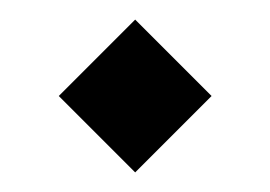

<svg xmlns="http://www.w3.org/2000/svg" viewBox="-20 -466 276 196"><path d="M118 -446 196 -368 118 -290 40 -368Z"/></svg>

Font: Faculty Glyphic
Style: Regular
Weight: 400
Designer: Koto Studio, Dylan Young
Foundry: Koto Studio
Version: Version 1.004; ttfautohint (v1.8.4.7-5d5b)